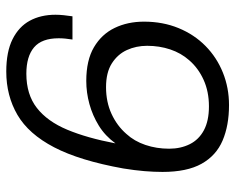

<svg xmlns="http://www.w3.org/2000/svg" viewBox="-89 -649 750 612"><g transform="rotate(-90 286.0 -343.0)"><path d="M257 12Q192 12 144 -8.5Q96 -29 70 -75.5Q44 -122 44 -200Q44 -227 46.5 -257.5Q49 -288 55 -325Q80 -464 122.5 -545.5Q165 -627 226 -662.5Q287 -698 364 -698Q427 -698 467 -678Q507 -658 526 -623Q545 -588 545 -541Q545 -528 543.5 -514.5Q542 -501 540 -487H466Q468 -499 469 -510Q470 -521 470 -531Q470 -585 441 -609.5Q412 -634 357 -634Q291 -634 248 -600.5Q205 -567 178.5 -503.5Q152 -440 135 -350Q159 -383 191.5 -403Q224 -423 260.5 -433Q297 -443 334 -443Q400 -443 441.5 -418.5Q483 -394 503 -352.5Q523 -311 523 -259Q523 -199 502.5 -149Q482 -99 445.5 -63Q409 -27 360.5 -7.5Q312 12 257 12ZM253 -52Q300 -52 337.5 -69Q375 -86 400 -115Q423 -141 434.5 -175.5Q446 -210 446 -249Q446 -284 432.5 -313.5Q419 -343 390 -361.5Q361 -380 314 -380Q267 -380 229 -362.5Q191 -345 165 -315Q142 -290 130 -254.5Q118 -219 118 -179Q118 -142 132.5 -113Q147 -84 177 -68Q207 -52 253 -52Z"/></g></svg>

Font: Archivo SemiBold Light
Style: Italic
Weight: 300
Italic angle: -10°
Version: Version 2.001